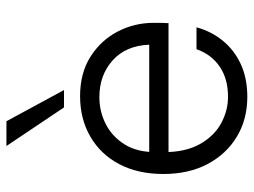

<svg xmlns="http://www.w3.org/2000/svg" viewBox="-116 -661 789 597"><g transform="rotate(-90 278.5 -362.5)"><path d="M276 12Q206 12 152 -20.5Q98 -53 67 -111.5Q36 -170 36 -249Q36 -328 66.5 -386Q97 -444 152 -476Q207 -508 278 -508Q350 -508 401 -475.5Q452 -443 479 -391Q506 -339 506 -279Q506 -269 506 -258Q506 -247 505 -233H90V-293H438Q435 -366 389 -407Q343 -448 275 -448Q230 -448 191 -428Q152 -408 128 -369.5Q104 -331 104 -274V-247Q104 -180 129 -135.5Q154 -91 193.5 -69.5Q233 -48 276 -48Q332 -48 370 -74Q408 -100 424 -146H492Q480 -101 451 -65Q422 -29 378 -8.5Q334 12 276 12ZM243 -558 123 -737H200L297 -558Z"/></g></svg>

Font: Host Grotesk Light Light
Style: Regular
Weight: 300
Version: Version 1.003